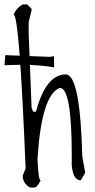

<svg xmlns="http://www.w3.org/2000/svg" viewBox="-58 -824 429 870"><path d="M44.9 -804.2H64.9L85 -784.2V-776.9L71.8 -723.1V-675.8L85 -337.9L91.8 -317.9H105Q149.9 -486.8 240.2 -486.8Q305.2 -486.8 314.9 -115.2L328.1 -41L308.1 -6.8Q272.9 -6.8 267.1 -75.2V-122.1Q267.1 -425.8 212.9 -425.8Q129.9 -394 111.8 -102.1Q116.2 -6.8 126 -6.8Q111.8 22.9 99.1 25.9H78.1Q44.9 6.8 44.9 -27.8L58.1 -61Q29.8 -756.8 3.9 -756.8Q15.1 -787.1 44.9 -804.2ZM166.5 -566.4 186.5 -569.3 187.5 -518.6Q96.7 -535.2 -37.6 -528.3L-34.2 -574.2Z"/></svg>

Font: Loved by the King
Style: Regular
Weight: 400
Designer: Kimberly Geswein
Foundry: Kimberly Geswein
Version: Version 1.002 2006